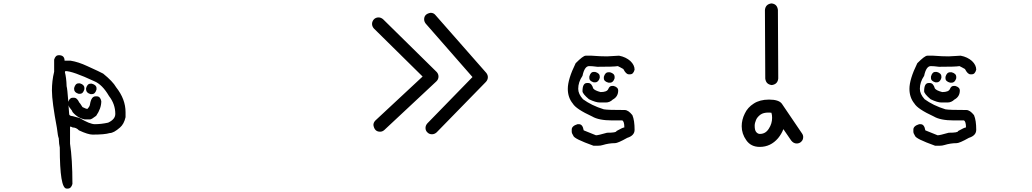

<svg xmlns="http://www.w3.org/2000/svg" viewBox="-20 -828 6040 1124"><path d="M518 -277C531 -277 540 -286 545 -304V-312C545 -324 536 -333 518 -338H510C497 -338 489 -329 484 -312V-304C484 -291 493 -282 510 -277ZM448 -279C461 -279 469 -288 474 -306V-313C474 -326 465 -335 448 -340H440C427 -340 419 -331 414 -313V-306C414 -293 423 -284 440 -279ZM535 -101C516 -101 486 -113 446 -137L406 -148C392 -149 385 -153 385 -160L381 -212C382 -208 384 -204 387 -199C398 -186 404 -177 404 -173C425 -148 449 -134 476 -129H507C513 -129 525 -136 543 -150C563 -179 573 -207 573 -236C569 -255 560 -264 547 -264H539C523 -264 512 -249 507 -218C506 -208 500 -199 491 -190C487 -190 478 -194 463 -201C452 -219 445 -228 444 -228C435 -247 425 -256 414 -256H406C394 -256 385 -248 380 -232C376 -283 373 -314 370 -323C369 -359 365 -386 360 -405C361 -407 362 -409 362 -412C391 -412 447 -392 531 -353C563 -340 592 -311 618 -266C643 -234 655 -199 655 -161C655 -140 641 -123 613 -110C586 -104 560 -101 535 -101ZM377 276C390 276 399 267 404 249C404 150 399 72 390 13V-87C399 -86 403 -84 404 -82C419 -82 432 -76 442 -65C478 -48 505 -40 522 -40C570 -40 603 -43 622 -49C638 -49 658 -60 683 -82C698 -95 709 -115 715 -142V-171C715 -222 697 -270 660 -317C647 -340 621 -367 584 -397C571 -404 540 -419 491 -441C457 -457 424 -468 392 -473H358C358 -494 347 -505 324 -505C311 -505 302 -496 297 -479V-408C288 -372 284 -335 284 -298C284 -254 294 -181 313 -80C317 -44 321 -24 324 -19C325 6 327 24 330 36C330 196 343 276 370 276Z M2205 -57C2214 -57 2222 -60 2230 -67L2535 -352C2543 -360 2547 -369 2547 -380C2547 -389 2544 -398 2537 -406L2223 -715C2215 -722 2206 -726 2196 -726C2185 -726 2176 -722 2169 -715C2162 -707 2158 -698 2158 -688C2158 -678 2162 -669 2169 -661L2454 -380L2178 -123C2170 -115 2166 -106 2166 -96C2170 -70 2183 -57 2205 -57ZM2509 -42C2519 -42 2528 -46 2536 -53L2825 -349C2832 -357 2836 -366 2836 -376C2836 -385 2833 -393 2827 -401L2529 -740C2522 -749 2512 -753 2501 -753C2476 -749 2463 -736 2463 -715C2463 -706 2466 -698 2472 -690L2746 -377L2482 -106C2475 -98 2471 -89 2471 -79C2471 -68 2475 -59 2483 -52C2490 -45 2499 -42 2509 -42Z M3464 -346C3477 -346 3486 -355 3491 -372V-380C3491 -393 3482 -402 3464 -407H3456C3443 -407 3435 -398 3430 -380V-372C3430 -359 3439 -351 3456 -346ZM3551 -344C3564 -344 3573 -353 3578 -370V-378C3578 -391 3569 -400 3551 -405H3542C3529 -405 3520 -396 3515 -378V-370C3515 -357 3524 -349 3542 -344ZM3527 -228C3542 -228 3556 -234 3567 -245C3588 -256 3599 -274 3599 -298C3599 -311 3590 -320 3572 -325H3563C3553 -325 3546 -319 3541 -307C3536 -295 3521 -289 3496 -289C3473 -295 3459 -302 3453 -310C3447 -331 3437 -342 3424 -342H3416C3399 -342 3390 -326 3390 -294C3390 -284 3403 -268 3428 -247C3455 -234 3476 -228 3491 -228ZM3483 25C3491 25 3500 24 3509 21C3532 14 3556 10 3581 10C3591 10 3615 0 3652 -21C3681 -30 3695 -46 3695 -68C3695 -104 3691 -133 3682 -154C3666 -174 3651 -184 3637 -184C3572 -184 3532 -185 3515 -188C3466 -203 3426 -223 3393 -247C3374 -268 3365 -288 3365 -308C3365 -334 3373 -359 3390 -384C3398 -422 3411 -441 3429 -441C3440 -441 3456 -440 3477 -437C3540 -437 3580 -438 3597 -441C3606 -437 3616 -431 3629 -424C3640 -403 3650 -393 3661 -393H3669C3682 -393 3690 -402 3695 -420C3695 -438 3687 -455 3670 -471C3653 -486 3631 -497 3604 -502L3534 -498C3511 -498 3480 -499 3443 -502H3409C3398 -502 3379 -487 3350 -458C3319 -395 3304 -345 3304 -308C3304 -274 3314 -245 3333 -222C3346 -200 3384 -175 3447 -146C3472 -131 3511 -123 3564 -123H3623C3631 -119 3635 -105 3635 -82C3629 -82 3614 -75 3589 -61C3589 -54 3571 -51 3534 -51C3499 -41 3478 -36 3469 -36C3442 -47 3418 -57 3397 -65C3393 -89 3384 -101 3369 -101H3361C3338 -94 3327 -83 3327 -70V-57C3327 -51 3330 -43 3336 -34C3339 -21 3379 -2 3454 25Z M4428 -44C4420 -44 4413 -48 4407 -55C4401 -62 4398 -74 4398 -92C4398 -103 4401 -114 4406 -126C4411 -138 4420 -148 4432 -157C4443 -165 4459 -169 4478 -169C4485 -169 4490 -169 4493 -168H4496C4499 -159 4500 -149 4500 -138C4500 -116 4494 -95 4481 -75C4468 -54 4451 -44 4428 -44ZM4498 -330C4521 -333 4534 -346 4536 -369L4534 -770C4531 -793 4519 -806 4496 -808C4473 -805 4460 -792 4458 -769L4460 -368C4463 -345 4475 -333 4498 -330ZM4428 32C4470 32 4506 15 4535 -19C4548 -35 4559 -53 4566 -72L4612 -5C4621 6 4631 12 4644 12C4655 12 4665 8 4672 0C4679 -7 4682 -16 4682 -26C4682 -33 4680 -40 4675 -47L4557 -221C4545 -237 4520 -245 4482 -245C4446 -245 4416 -237 4393 -222C4369 -207 4351 -187 4340 -163C4328 -139 4322 -114 4322 -89C4322 -60 4331 -32 4349 -7C4367 19 4393 32 4428 32Z M5464 -346C5477 -346 5486 -355 5491 -372V-380C5491 -393 5482 -402 5464 -407H5456C5443 -407 5435 -398 5430 -380V-372C5430 -359 5439 -351 5456 -346ZM5551 -344C5564 -344 5573 -353 5578 -370V-378C5578 -391 5569 -400 5551 -405H5542C5529 -405 5520 -396 5515 -378V-370C5515 -357 5524 -349 5542 -344ZM5527 -228C5542 -228 5556 -234 5567 -245C5588 -256 5599 -274 5599 -298C5599 -311 5590 -320 5572 -325H5563C5553 -325 5546 -319 5541 -307C5536 -295 5521 -289 5496 -289C5473 -295 5459 -302 5453 -310C5447 -331 5437 -342 5424 -342H5416C5399 -342 5390 -326 5390 -294C5390 -284 5403 -268 5428 -247C5455 -234 5476 -228 5491 -228ZM5483 25C5491 25 5500 24 5509 21C5532 14 5556 10 5581 10C5591 10 5615 0 5652 -21C5681 -30 5695 -46 5695 -68C5695 -104 5691 -133 5682 -154C5666 -174 5651 -184 5637 -184C5572 -184 5532 -185 5515 -188C5466 -203 5426 -223 5393 -247C5374 -268 5365 -288 5365 -308C5365 -334 5373 -359 5390 -384C5398 -422 5411 -441 5429 -441C5440 -441 5456 -440 5477 -437C5540 -437 5580 -438 5597 -441C5606 -437 5616 -431 5629 -424C5640 -403 5650 -393 5661 -393H5669C5682 -393 5690 -402 5695 -420C5695 -438 5687 -455 5670 -471C5653 -486 5631 -497 5604 -502L5534 -498C5511 -498 5480 -499 5443 -502H5409C5398 -502 5379 -487 5350 -458C5319 -395 5304 -345 5304 -308C5304 -274 5314 -245 5333 -222C5346 -200 5384 -175 5447 -146C5472 -131 5511 -123 5564 -123H5623C5631 -119 5635 -105 5635 -82C5629 -82 5614 -75 5589 -61C5589 -54 5571 -51 5534 -51C5499 -41 5478 -36 5469 -36C5442 -47 5418 -57 5397 -65C5393 -89 5384 -101 5369 -101H5361C5338 -94 5327 -83 5327 -70V-57C5327 -51 5330 -43 5336 -34C5339 -21 5379 -2 5454 25Z"/></svg>

Font: linja lipamanka normal
Style: Regular
Weight: 400
Version: Version 1.000;February 20, 2023;FontCreator 14.0.0.2901 64-b